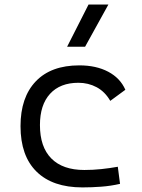

<svg xmlns="http://www.w3.org/2000/svg" viewBox="-20 -815 626 845"><path d="M342.8 9.8Q211.4 9.8 140.9 -59.6Q70.3 -128.9 70.3 -259.8Q70.3 -386.7 137.5 -457Q204.6 -527.3 329.1 -527.3Q403.3 -527.3 456.3 -499.3Q509.3 -471.2 531.7 -419.9L465.3 -371.1Q441.9 -411.6 405.3 -431.2Q368.7 -450.7 325.2 -450.7Q244.6 -450.7 200.2 -402.1Q155.8 -353.5 155.8 -264.6Q155.8 -168 206.1 -117.4Q256.3 -66.9 351.1 -66.9Q388.7 -66.9 425.8 -70.8Q462.9 -74.7 498.5 -81.1L508.3 -5.9Q468.3 3.4 425.8 6.6Q383.3 9.8 342.8 9.8ZM275.4 -609.4 369.6 -794.9H457L354.5 -609.4Z"/></svg>

Font: Cascadia Code NF SemiLight
Style: Regular
Weight: 350
Monospace: yes
Designer: Aaron Bell
Foundry: Saja Typeworks
Version: Version 2404.023; ttfautohint (v1.8.4)